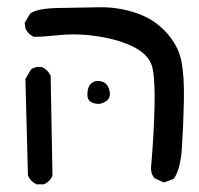

<svg xmlns="http://www.w3.org/2000/svg" viewBox="-20 -381 540 520"><path d="M79.1 118.2Q63.5 111.3 55.7 94.7L48.8 -167L63.5 -192.4Q75.2 -202.1 93.8 -199.2Q109.4 -192.4 117.2 -175.8L122.1 94.7Q115.2 111.3 98.6 118.2ZM423.8 113.3 398.4 101.6Q386.7 87.9 389.6 66.4Q396.5 -14.6 398.4 -86.9Q400.4 -159.2 393.6 -194.3Q386.7 -229.5 347.2 -251Q307.6 -272.5 250.5 -281.7Q193.4 -291 143.6 -286.1Q93.8 -281.2 72.3 -281.2Q55.7 -288.1 48.8 -304.7L46.9 -319.3L61.5 -343.8Q79.1 -358.4 139.2 -359.4Q199.2 -360.4 249 -361.3Q298.8 -362.3 347.7 -346.2Q396.5 -330.1 429.7 -293.9Q462.9 -257.8 471.2 -215.8Q479.5 -173.8 478 -107.4Q476.6 -41 472.7 19Q468.8 79.1 450.2 103.5ZM250 -99.6Q217.8 -99.6 216.8 -122.1Q215.8 -144.5 227.1 -154.8Q238.3 -165 255.9 -160.2Q273.4 -155.3 277.3 -131.3Q281.2 -107.4 250 -99.6Z"/></svg>

Font: NaikaiFont
Style: Regular
Weight: 400
Version: Version 1.67